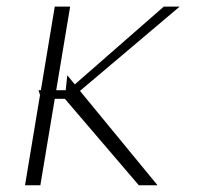

<svg xmlns="http://www.w3.org/2000/svg" viewBox="-20 -548 631 568"><path d="M187.5 -528.4 146.3 -281.2H174.4L179 -325.3L201.3 -298.3L464.5 -528.4H511.4L216.6 -279.1L446 0H390.6L171.9 -255.7H142L99.4 0H54L98.4 -267L93.8 -281.2H100.9L142 -528.4Z"/></svg>

Font: Inter UI Thin
Style: Italic
Weight: 100
Italic angle: -9.39999°
Designer: Rasmus Andersson
Foundry: rsms
Version: 3.2;8d6f07862